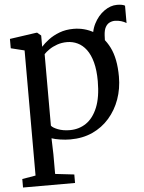

<svg xmlns="http://www.w3.org/2000/svg" viewBox="-60 -715 752 1002"><g transform="rotate(-5 316.0 -214.5)"><path d="M508 -381.5 465.5 -414.5 451.5 -486.5Q449 -539 469.8 -579.8Q490.5 -620.5 523.5 -644Q556.5 -667.5 590.5 -667.5Q619.5 -667.5 632.5 -659.5V-568.5Q620.5 -576 605.8 -580.5Q591 -585 573 -585.5Q558.5 -585.5 545.2 -579.2Q532 -573 523.2 -557.5Q514.5 -542 513 -514ZM19.5 239.5V195L90 183V-472.5L19 -490V-539L158.5 -559H163.5L183 -542.5V-483.5Q198 -500.5 222.5 -519Q247 -537.5 280 -550Q313 -562.5 353.5 -562.5Q411 -562.5 460 -534.5Q509 -506.5 538.8 -447.2Q568.5 -388 568.5 -293.5Q568.5 -230.5 548.8 -175.2Q529 -120 492.2 -78Q455.5 -36 404 -12.5Q352.5 11 287.5 11Q262 11 234.5 6.8Q207 2.5 190 -3.5L192.5 80V183.5L292 195V239.5ZM289.5 -37.5Q337.5 -37.5 375 -63Q412.5 -88.5 434.5 -142Q456.5 -195.5 456.5 -279.5Q456.5 -337 445.5 -378.2Q434.5 -419.5 414.8 -445.8Q395 -472 369.2 -484.2Q343.5 -496.5 314 -496.5Q286 -496.5 262 -488Q238 -479.5 220.2 -467.2Q202.5 -455 192.5 -444V-69.5Q200 -58.5 227 -48Q254 -37.5 289.5 -37.5Z"/></g></svg>

Font: Merriweather 36pt
Style: Regular
Weight: 400
Designer: Eben Sorkin
Foundry: Eben Sorkin
Version: Version 2.100